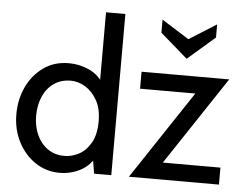

<svg xmlns="http://www.w3.org/2000/svg" viewBox="-53 -815 1132 890"><g transform="rotate(5 513.0 -370.0)"><path d="M255 10Q192 10 141.5 -24Q91 -58 61.5 -115.5Q32 -173 32 -244Q32 -312 59 -370Q86 -428 136 -464Q186 -500 255 -500Q304 -500 350 -479Q396 -458 424 -408L405 -395V-750H495V0H415L398 -104L421 -88Q399 -39 353.5 -14.5Q308 10 255 10ZM271 -70Q305 -70 338 -87.5Q371 -105 393 -143.5Q415 -182 415 -244Q415 -302 393 -341Q371 -380 338 -400Q305 -420 271 -420Q225 -420 192 -397Q159 -374 141.5 -334Q124 -294 124 -244Q124 -196 141.5 -156.5Q159 -117 192 -93.5Q225 -70 271 -70ZM577 0 880 -456 891 -411H593V-490H1001L698 -34L687 -79H996V0ZM796 -568 669 -678V-739L796 -659L923 -739V-678Z"/></g></svg>

Font: Cabin VF Beta
Style: Regular
Weight: 400
Designer: Pablo Impallari
Foundry: Pablo Impallari. http://www.impallari.com Igino Marini. http://www.ikern.com
Version: Version 2.200